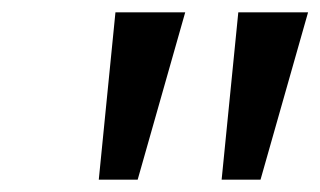

<svg xmlns="http://www.w3.org/2000/svg" viewBox="-20 -745 519 311"><path d="M339 -454 366 -725H479L402 -454ZM140 -454 167 -725H280L203 -454Z"/></svg>

Font: REM
Style: Italic
Weight: 400
Italic angle: -11°
Designer: Octavio Pardo
Foundry: Ashler Design
Version: Version 1.005;gftools[0.9.28]